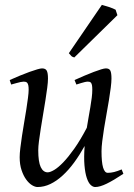

<svg xmlns="http://www.w3.org/2000/svg" viewBox="-20 -732 539 772"><path d="M476.1 -33.2Q436.5 -6.8 408.9 6.6Q381.3 20 362.8 20Q353.5 20 344.5 11.5Q335.4 2.9 328.9 -16.6Q322.3 -36.1 319.6 -67.6Q316.9 -99.1 320.3 -145Q300.3 -108.9 278.1 -78.6Q255.9 -48.3 231.9 -26.4Q208 -4.4 182.6 7.8Q157.2 20 130.9 20Q121.1 20 108.6 12.5Q96.2 4.9 85.2 -10.3Q74.2 -25.4 66.7 -47.9Q59.1 -70.3 59.1 -100.1Q59.1 -114.7 61.8 -137.2Q64.5 -159.7 68.4 -185.5Q72.3 -211.4 77.1 -239.3Q82 -267.1 85.9 -292.5Q89.8 -317.9 92.5 -338.6Q95.2 -359.4 95.2 -371.1Q95.2 -382.3 93.8 -388.9Q92.3 -395.5 89.6 -398.7Q86.9 -401.9 83.3 -402.8Q79.6 -403.8 75.2 -403.8Q70.8 -403.8 62.5 -402.1Q54.2 -400.4 45.9 -397.9Q36.1 -395.5 24.9 -392.1L19 -410.2Q39.6 -419.4 60.3 -428Q81.1 -436.5 98.6 -442.9Q116.2 -449.2 129.6 -453.1Q143.1 -457 148.9 -457Q163.1 -457 168 -447.8Q172.9 -438.5 172.9 -416Q172.9 -401.9 169.9 -378.9Q167 -356 162.6 -328.6Q158.2 -301.3 153.3 -272Q148.4 -242.7 144 -215.3Q139.6 -188 136.7 -165Q133.8 -142.1 133.8 -127.9Q133.8 -81.1 143.8 -60.1Q153.8 -39.1 171.9 -39.1Q181.6 -39.1 197.8 -48.6Q213.9 -58.1 234.4 -79.3Q254.9 -100.6 279.1 -134.8Q303.2 -168.9 329.1 -218.3Q332.5 -239.3 336.2 -260.5Q339.8 -281.7 343.3 -301.5Q346.7 -321.3 348.9 -339.1Q351.1 -356.9 351.1 -371.1Q351.1 -382.3 349.9 -388.9Q348.6 -395.5 346.2 -398.7Q343.8 -401.9 340.6 -402.8Q337.4 -403.8 333 -403.8Q328.6 -403.8 321 -402.1Q313.5 -400.4 305.7 -397.9Q296.9 -395.5 287.1 -392.1L279.8 -410.2Q300.3 -419.4 320.3 -428Q340.3 -436.5 357.2 -442.9Q374 -449.2 386.7 -453.1Q399.4 -457 405.8 -457Q419.4 -457 423.8 -447.8Q428.2 -438.5 428.2 -416Q428.2 -401.9 425.3 -379.2Q422.4 -356.4 418 -329.3Q413.6 -302.2 408.2 -272.7Q402.8 -243.2 398.4 -215.6Q394 -188 391.1 -164.1Q388.2 -140.1 388.2 -124Q388.2 -79.6 394.5 -58.3Q400.9 -37.1 413.1 -37.1Q425.8 -37.1 438.7 -40.3Q451.7 -43.5 469.2 -50.8ZM452.1 -670.9 278.8 -501Q271 -502.9 267.3 -506.3Q263.7 -509.8 256.8 -518.1L389.6 -712.4Q394.5 -710.9 402.1 -708.7Q409.7 -706.5 418 -703.9Q426.3 -701.2 433.6 -698.2Q440.9 -695.3 444.8 -692.9Z"/></svg>

Font: Gentium Plus
Style: Italic
Weight: 400
Italic angle: -8°
Designer: J. Victor Gaultney, Annie Olsen, Iska Routamaa
Foundry: SIL International
Version: Version 1.510